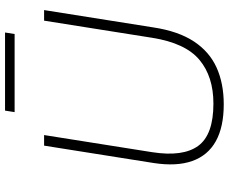

<svg xmlns="http://www.w3.org/2000/svg" viewBox="-93 -807 908 762"><g transform="rotate(-90 361.0 -426.0)"><path d="M328 8Q238 8 181.5 -23.5Q125 -55 103 -117Q81 -179 95 -270L164 -705H206L138 -276Q119 -154 163 -93.5Q207 -33 331 -33Q438 -33 504.5 -88.5Q571 -144 592 -276L660 -705H702L633 -270Q618 -172 577.5 -110.5Q537 -49 474 -20.5Q411 8 328 8ZM297 -822 303 -860H613L607 -822Z"/></g></svg>

Font: Mulish ExtraLight ExtraLight
Style: Italic
Weight: 250
Italic angle: -9°
Version: Version 3.603